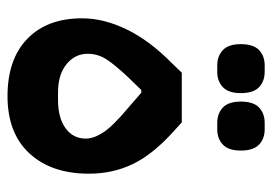

<svg xmlns="http://www.w3.org/2000/svg" viewBox="-124 -572 707 498"><g transform="rotate(90 229.0 -322.5)"><path d="M229 11Q133 11 80 -40.5Q27 -92 27 -182Q27 -239 56 -298.5Q85 -358 144 -416L168 -441H297L320 -420Q380 -366 405 -314Q430 -262 430 -200Q430 -103 377.5 -46Q325 11 229 11ZM239 -120Q285 -120 312 -139.5Q339 -159 339 -192Q339 -213 322.5 -238Q306 -263 258 -303L220 -336H213L180 -302Q147 -267 133 -245Q119 -223 119 -197Q119 -164 146 -142Q173 -120 219 -120ZM298 -533Q274 -533 258.5 -547.5Q243 -562 243 -594Q243 -627 258.5 -641.5Q274 -656 298 -656H315Q339 -656 354.5 -641.5Q370 -627 370 -594Q370 -562 354.5 -547.5Q339 -533 315 -533ZM149 -533Q125 -533 109.5 -547.5Q94 -562 94 -594Q94 -627 109.5 -641.5Q125 -656 149 -656H166Q190 -656 205.5 -641.5Q221 -627 221 -594Q221 -562 205.5 -547.5Q190 -533 166 -533Z"/></g></svg>

Font: IBM Plex Arabic SemiBold
Style: Regular
Weight: 600
Designer: Mike Abbink, Paul van der Laan, Pieter van Rosmalen, Wael Morcos, Khajak Apelian
Foundry: Bold Monday
Version: Version 1.0